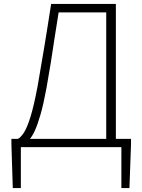

<svg xmlns="http://www.w3.org/2000/svg" viewBox="-20 -748 723 976"><path d="M86 0V208H45L38 -15V-42H646V-15L638 208H597V0ZM520 -25V-685H278Q266 -613 257 -552Q248 -491 238.5 -431Q229 -371 216 -299Q201 -218 186 -166Q171 -114 157 -83.5Q143 -53 128.5 -38Q114 -23 99 -17L71 -42Q85 -49 101 -73Q117 -97 134.5 -152.5Q152 -208 171 -309Q181 -368 189.5 -417.5Q198 -467 206 -514.5Q214 -562 222 -613.5Q230 -665 240 -728H569V-25Z"/></svg>

Font: Noto Sans SC ExtraLight
Style: Regular
Weight: 250
Designer: Ryoko NISHIZUKA 西塚涼子 (kana, bopomofo & ideographs); Paul D. Hunt (Latin, Greek & Cyrillic); Sandoll Communications 산돌커뮤니
Foundry: Adobe
Version: Version 2.004-H2;hotconv 1.0.118;makeotfexe 2.5.65603